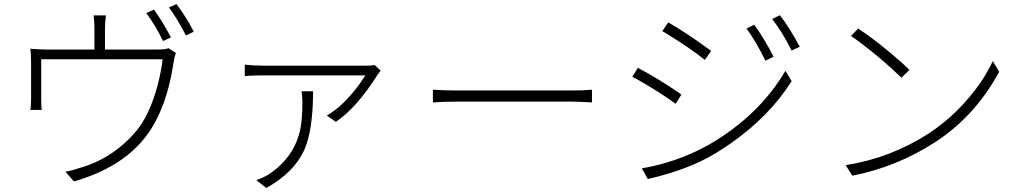

<svg xmlns="http://www.w3.org/2000/svg" viewBox="-20 -856 5020 944"><path d="M820.3 -671.9 781.2 -654.3Q748 -725.6 699.2 -792L737.3 -808.6Q782.2 -746.1 820.3 -671.9ZM496.1 -612.3H750Q793 -612.3 808.6 -619.1L844.7 -595.7Q837.9 -578.1 833 -546.9Q807.6 -377.9 745.1 -259.8Q738.3 -248 732.4 -237.3Q631.8 -66.4 409.2 14.6Q377 26.4 343.8 36.1L301.8 -11.7Q331.1 -16.6 381.8 -33.2Q510.7 -71.3 612.3 -170.9Q653.3 -210.9 679.7 -252.9Q743.2 -357.4 771.5 -511.7Q777.3 -541 779.3 -564.5H182.6V-366.2Q182.6 -335 185.5 -315.4H128.9Q132.8 -333 132.8 -367.2V-544.9Q132.8 -594.7 128.9 -616.2Q182.6 -612.3 217.8 -612.3H444.3V-714.8Q444.3 -748 440.4 -780.3H501Q496.1 -749 496.1 -714.8ZM810.5 -819.3 847.7 -835.9Q900.4 -765.6 932.6 -700.2L894.5 -681.6Q842.8 -778.3 810.5 -819.3Z M1462.9 -407.2H1519.5Q1518.6 -216.8 1477.5 -122.1Q1426.8 -7.8 1289.1 68.4L1240.2 29.3Q1273.4 18.6 1301.8 1Q1431.6 -85.9 1458 -228.5Q1466.8 -279.3 1466.8 -353.5Q1466.8 -371.1 1462.9 -407.2ZM1822.3 -536.1 1851.6 -508.8Q1843.8 -499 1836.9 -489.3Q1733.4 -325.2 1630.9 -256.8L1586.9 -288.1Q1667 -333 1748 -443.4Q1764.6 -466.8 1776.4 -485.4H1272.5Q1224.6 -485.4 1183.6 -482.4V-538.1Q1227.5 -533.2 1272.5 -533.2H1784.2Q1807.6 -533.2 1822.3 -536.1Z M2108.4 -352.5V-415Q2162.1 -411.1 2235.4 -411.1H2789.1Q2851.6 -411.1 2890.6 -415V-352.5Q2819.3 -356.4 2790 -356.4H2235.4Q2163.1 -356.4 2108.4 -352.5Z M3688.5 -734.4Q3742.2 -659.2 3783.2 -577.1L3743.2 -557.6Q3698.2 -650.4 3650.4 -715.8ZM3814.5 -781.2Q3861.3 -721.7 3912.1 -626L3872.1 -607.4Q3826.2 -699.2 3776.4 -762.7ZM3265.6 -746.1Q3362.3 -689.5 3464.8 -614.3Q3471.7 -609.4 3476.6 -605.5L3445.3 -561.5Q3377.9 -616.2 3255.9 -691.4Q3244.1 -698.2 3236.3 -703.1ZM3135.7 -28.3Q3306.6 -57.6 3456.1 -139.6Q3462.9 -143.6 3468.8 -146.5Q3711.9 -288.1 3841.8 -507.8L3872.1 -457Q3764.6 -286.1 3577.1 -154.3Q3536.1 -125 3495.1 -100.6Q3363.3 -21.5 3171.9 22.5Q3168 23.4 3165 24.4ZM3116.2 -522.5Q3215.8 -469.7 3314.5 -402.3Q3324.2 -395.5 3330.1 -390.6L3301.8 -345.7Q3220.7 -405.3 3109.4 -467.8Q3097.7 -473.6 3088.9 -478.5Z M4199.2 -715.8Q4294.9 -653.3 4416 -545.9Q4437.5 -526.4 4451.2 -512.7L4412.1 -473.6Q4321.3 -562.5 4210.9 -645.5Q4184.6 -666 4164.1 -678.7ZM4137.7 -43.9Q4357.4 -78.1 4546.9 -200.2Q4695.3 -297.9 4801.8 -451.2Q4837.9 -505.9 4861.3 -555.7L4892.6 -502.9Q4782.2 -299.8 4605.5 -175.8Q4590.8 -165 4576.2 -156.2Q4389.6 -35.2 4170.9 7.8Z"/></svg>

Font: Taipei Sans TC Beta Light
Style: Regular
Weight: 300
Designer: JT Foundry
Foundry: JT Foundry
Version: Version 1.000